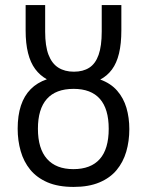

<svg xmlns="http://www.w3.org/2000/svg" viewBox="-20 -734 584 764"><path d="M272.9 9.8Q211.4 9.8 168.9 -8.5Q126.5 -26.9 100.3 -58.8Q74.2 -90.8 62.3 -132.8Q50.3 -174.8 50.3 -221.7Q50.3 -274.4 63.2 -313.7Q76.2 -353 102.1 -379.2Q127.9 -405.3 166.5 -418.5Q139.2 -433.6 120.1 -459.2Q101.1 -484.9 91.6 -522.9Q82 -561 82 -612.8V-713.9H159.7V-607.9Q159.7 -550.8 173.1 -515.9Q186.5 -481 212.2 -464.8Q237.8 -448.7 273.9 -448.7Q310.5 -448.7 335.2 -464.6Q359.9 -480.5 372.3 -515.6Q384.8 -550.8 384.8 -608.9V-713.9H462.9V-613.8Q462.9 -560.1 453.6 -521.5Q444.3 -482.9 425.5 -457.5Q406.7 -432.1 378.9 -417.5Q420.9 -402.3 446.3 -373Q471.7 -343.8 483.2 -304.7Q494.6 -265.6 494.6 -220.2Q494.6 -172.4 482.4 -130.6Q470.2 -88.9 444.1 -57.4Q418 -25.9 375.5 -8.1Q333 9.8 272.9 9.8ZM272 -61Q341.3 -61 377 -101.1Q412.6 -141.1 412.6 -221.7Q412.6 -300.8 377.4 -340.6Q342.3 -380.4 272.9 -380.4Q202.1 -380.4 166.5 -340.3Q130.9 -300.3 130.9 -221.7Q130.9 -142.6 167 -101.8Q203.1 -61 272 -61Z"/></svg>

Font: Open Sans Condensed
Style: Regular
Weight: 400
Width: 3
Designer: Monotype Design Team
Foundry: Monotype Imaging Inc.
Version: Version 3.000